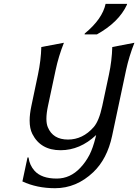

<svg xmlns="http://www.w3.org/2000/svg" viewBox="-20 -782 728 1012"><path d="M649.9 -761.7 648.9 -756.8Q606.4 -665 490.7 -600.6H425.8L426.8 -605.5Q519.5 -681.6 536.6 -761.7ZM299.3 9.8Q193.8 9.8 150.4 -76.2Q136.2 -104.5 136.2 -146.5Q136.2 -180.7 145.5 -224.1L180.2 -389.2Q195.8 -463.4 197.8 -534.2L316.9 -556.6Q288.6 -485.4 273.4 -413.6L232.9 -223.6Q224.6 -184.6 224.6 -156.2Q224.6 -129.4 231.9 -111.8Q258.8 -46.4 338.4 -46.4Q416 -46.4 473.6 -111.8Q502 -144 519 -223.6L554.2 -388.7Q569.8 -461.9 571.8 -534.2L688.5 -556.6Q660.2 -484.9 645 -414.6L570.8 -65.4Q544.9 55.7 471.7 125.5Q382.8 210 270 210Q174.8 210 98.1 174.3L125 47.9H130.4Q135.3 87.9 162.1 118.2Q199.2 159.2 278.8 159.2Q350.1 159.2 403.3 102.5Q431.6 72.8 452.1 33.2Q469.7 -1.5 483.4 -56.2L486.8 -70.3Q401.9 9.8 299.3 9.8Z"/></svg>

Font: Classica
Style: Book Oblique
Weight: 400
Italic angle: -12°
Designer: Wojciech Kalinowski "wmk69" (wmk69@o2.pl)
Foundry: Wojciech Kalinowski "wmk69" (wmk69@o2.pl)
Version: Version 2.1.1; 2021-05-14